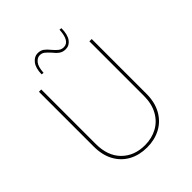

<svg xmlns="http://www.w3.org/2000/svg" viewBox="-241 -1025 1176 1176"><g transform="rotate(-45 346.5 -437.0)"><path d="M346 -11Q406 -11 453.5 -37Q501 -63 528 -112.5Q555 -162 555 -230V-702H575V-228Q575 -154 545 -100.5Q515 -47 463 -19.5Q411 8 346 8Q280 8 228.5 -19.5Q177 -47 147.5 -100Q118 -153 118 -228V-702H138V-230Q138 -127 195.5 -69Q253 -11 346 -11ZM343 -816Q324 -837 311 -847Q298 -857 280 -857Q258 -857 240.5 -835.5Q223 -814 220 -764L205 -766Q206 -820 228 -847.5Q250 -875 279 -875Q304 -875 320.5 -863Q337 -851 355 -828Q372 -808 386 -797.5Q400 -787 419 -787Q471 -787 476 -882L491 -880Q490 -824 470 -797Q450 -770 419 -770Q394 -770 377 -782Q360 -794 343 -816Z"/></g></svg>

Font: Josefin Sans Thin
Style: Regular
Weight: 250
Designer: Santiago Orozco
Foundry: Typemade
Version: Version 2.000